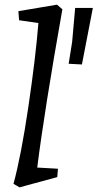

<svg xmlns="http://www.w3.org/2000/svg" viewBox="-20 -790 419 825"><path d="M303 -756H379L332 -513L275 -516L290 -610ZM225 -770 248 -750Q170 -310 140 -70L229 -65L226 -29L64 15L38 0Q71 -122 102 -332Q133 -542 145 -691L62 -703L59 -742Z"/></svg>

Font: Andada
Style: Italic
Weight: 400
Italic angle: -8.29999°
Designer: Carolina Giovagnoli
Foundry: Carolina Giovagnoli
Version: Version 1.003